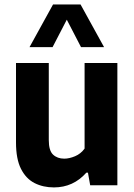

<svg xmlns="http://www.w3.org/2000/svg" viewBox="-20 -828 600 858"><path d="M221 9.5Q172.5 9.5 134.2 -10Q96 -29.5 73.8 -73.5Q51.5 -117.5 51.5 -191.5V-546.5H198V-202Q198 -155 217.2 -137Q236.5 -119 267 -119Q289.5 -119 315.2 -129.8Q341 -140.5 358 -164V-546.5H504.5V0H383L373 -56.5H366Q307.5 9.5 221 9.5ZM112 -617.5 217 -808H340L445 -617.5H342L278.5 -740L215 -617.5Z"/></svg>

Font: Encode Sans Semi Condensed
Style: Bold
Weight: 700
Width: 4
Designer: Multiple Designers
Foundry: Impallari Type
Version: Version 3.000; ttfautohint (v1.8.3) -l 8 -r 50 -G 200 -x 14 